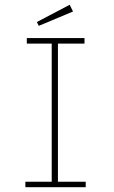

<svg xmlns="http://www.w3.org/2000/svg" viewBox="-20 -782 478 802"><path d="M86 0V-23H196V-600H92V-623H333V-600H222V-23H338V0ZM142 -674 134 -690 271 -762 285 -734Z"/></svg>

Font: Inconsolata SemiCondensed ExtraLight
Style: Regular
Weight: 200
Width: 4
Monospace: yes
Designer: Raph Levien, Cyreal, Brenton Simpson
Foundry: Raph Levien, Cyreal, Google
Version: Version 3.100; ttfautohint (v1.8.4.7-5d5b)